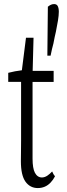

<svg xmlns="http://www.w3.org/2000/svg" viewBox="-20 -847 333 956"><path d="M106.9 57.6Q84 25.4 84 -43.9Q84 -66.9 84.5 -89.8Q85 -112.8 85 -147Q85 -293 85 -439.5Q85 -439.5 21 -439.5Q21 -464.4 21 -484.4Q54.7 -493.2 88.9 -497.1Q99.1 -582 109.4 -659.2Q109.4 -659.2 147 -659.2Q145 -580.6 142.6 -494.1Q142.6 -494.1 247.1 -494.1Q247.1 -468.8 247.1 -439Q247.1 -439 142.1 -439Q142.1 -247.1 142.1 -57.1Q142.1 -9.3 153.8 13.2Q166.5 36.6 188.5 36.6Q202.6 36.6 216.3 27.3Q227.1 20 239.7 6.8Q246.6 23.4 253.9 30.8Q244.6 48.8 231.9 62Q206.1 89.4 168 89.4Q129.9 89.4 106.9 57.6ZM267.1 -817.4Q272.9 -806.6 272.9 -788.6Q272.9 -770.5 268.6 -744.4Q264.2 -718.3 258.3 -689Q252.4 -665 246.1 -630.9Q238.8 -605 231.9 -569.8Q231.9 -569.8 215.8 -569.8Q216.8 -696.8 218.3 -813.5Q226.6 -820.3 233.9 -823.5Q241.2 -826.7 249.5 -826.7Q261.7 -826.7 267.1 -817.4Z"/></svg>

Font: Scarab Serif
Style: Light
Weight: 300
Designer: John Roberts
Foundry: Scarab
Version: 1.0